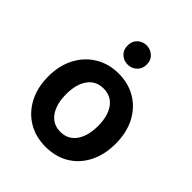

<svg xmlns="http://www.w3.org/2000/svg" viewBox="-210 -879 1021 1021"><g transform="rotate(45 301.0 -368.0)"><path d="M301 13Q226 13 169 -21.5Q112 -56 79.5 -118Q47 -180 47 -263Q47 -345 80 -407Q113 -469 170.5 -503.5Q228 -538 301 -538Q376 -538 433 -503.5Q490 -469 522 -407Q554 -345 554 -263Q554 -180 522.5 -118Q491 -56 434.5 -21.5Q378 13 301 13ZM301 -99Q358 -99 389.5 -143.5Q421 -188 421 -263Q421 -338 389.5 -381.5Q358 -425 301 -425Q244 -425 212.5 -381.5Q181 -338 181 -263Q181 -188 212.5 -143.5Q244 -99 301 -99ZM301 -605Q271 -605 250 -624.5Q229 -644 229 -677Q229 -710 250 -729.5Q271 -749 301 -749Q330 -749 351.5 -729.5Q373 -710 373 -677Q373 -644 351.5 -624.5Q330 -605 301 -605Z"/></g></svg>

Font: Ubuntu Sans
Style: Bold
Weight: 700
Designer: Dalton Maag Ltd
Foundry: Dalton Maag Ltd
Version: Version 1.006; ttfautohint (v1.8.4.7-5d5b)